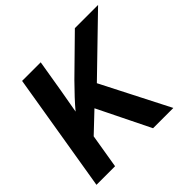

<svg xmlns="http://www.w3.org/2000/svg" viewBox="-175 -918 1108 1108"><g transform="rotate(-45 379.5 -364.0)"><path d="M154.8 -161.6 171.9 -308.6Q201.2 -346.7 229 -380.1Q256.8 -413.6 287.8 -446.8Q318.8 -480 356.4 -518.1L569.8 -727.5H759.3L393.1 -372.6L381.3 -376ZM18.6 0 139.2 -727.5H291L257.8 -528.3L225.1 -343.3L215.3 -270.5L170.4 0ZM480.5 0 318.8 -328.6 420.9 -440.4 646 0Z"/></g></svg>

Font: Inter 18pt
Style: Bold Italic
Weight: 700
Italic angle: -9.3988°
Designer: Rasmus Andersson
Foundry: rsms
Version: Version 4.001;git-66647c0bb